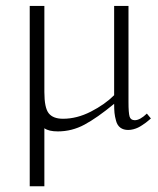

<svg xmlns="http://www.w3.org/2000/svg" viewBox="-20 -442 538 653"><path d="M81.1 191.4V-421.9H130.9V-128.9Q130.9 -75.2 145.8 -56.6Q160.6 -38.1 194.3 -38.1Q241.7 -38.1 289.3 -62.5Q336.9 -86.9 368.2 -118.2V-421.9H417V-94.7Q417 -58.1 420.7 -45.7Q424.3 -33.2 438.5 -33.2Q456.1 -33.2 479.5 -55.7L493.2 -39.1Q492.7 -38.6 486.3 -33.2Q480 -27.8 476.1 -24.9Q472.2 -22 464.1 -16.6Q456.1 -11.2 449.5 -8.1Q442.9 -4.9 433.8 -2.4Q424.8 0 416 0Q399.9 0 389.4 -7.8Q378.9 -15.6 374.8 -30.8Q370.6 -45.9 369.4 -58.1Q368.2 -70.3 368.2 -88.9Q310.1 -41 267.3 -18.1Q224.6 4.9 176.8 4.9Q145.5 4.9 130.9 -5.9V191.4Z"/></svg>

Font: Buda Light
Style: Regular
Weight: 300
Version: Version 1.003